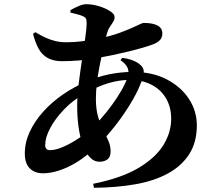

<svg xmlns="http://www.w3.org/2000/svg" viewBox="-20 -834 1040 913"><path d="M423 40Q557 13 638 -35Q719 -83 756.5 -143.5Q794 -204 794 -269Q794 -324 770 -365.5Q746 -407 701.5 -430.5Q657 -454 596 -454Q548 -454 497 -439Q446 -424 384 -390Q327 -358 284.5 -313.5Q242 -269 218.5 -224.5Q195 -180 195 -145Q195 -132 200.5 -126Q206 -120 218 -120Q243 -120 275.5 -133.5Q308 -147 342 -168.5Q376 -190 405 -215Q431 -237 458.5 -268Q486 -299 512 -334.5Q538 -370 557.5 -404Q577 -438 586 -465Q595 -490 587.5 -509.5Q580 -529 553 -548L561 -559Q591 -555 613.5 -546Q636 -537 651 -522Q661 -512 663 -499.5Q665 -487 661 -472Q646 -419 610 -357Q574 -295 527 -235Q480 -175 430 -129Q369 -71 304 -40.5Q239 -10 184 -10Q145 -10 121.5 -33.5Q98 -57 98 -104Q98 -157 121.5 -207.5Q145 -258 185.5 -303Q226 -348 279 -384.5Q332 -421 391 -446Q443 -469 498.5 -480.5Q554 -492 612 -492Q705 -492 773 -456.5Q841 -421 878.5 -363.5Q916 -306 916 -238Q916 -158 880.5 -102Q845 -46 780 -10Q715 26 625 42Q535 58 427 59ZM453 -65Q426 -65 405.5 -88Q385 -111 372 -149.5Q359 -188 353 -234.5Q347 -281 347 -329Q347 -377 354 -434Q361 -491 369.5 -547.5Q378 -604 385 -651Q392 -698 392 -726Q392 -740 388 -746.5Q384 -753 372 -758Q361 -763 345.5 -766.5Q330 -770 315 -774V-786Q331 -795 352.5 -804.5Q374 -814 390 -814Q420 -814 451 -804.5Q482 -795 503.5 -781Q525 -767 525 -753Q525 -740 517.5 -729Q510 -718 501.5 -705Q493 -692 488 -673Q478 -636 469 -595.5Q460 -555 452.5 -515Q445 -475 440.5 -437Q436 -399 436 -364Q436 -314 446.5 -278.5Q457 -243 471 -215.5Q485 -188 495.5 -164Q506 -140 506 -114Q506 -88 491.5 -76.5Q477 -65 453 -65ZM275 -543Q233 -543 205.5 -559Q178 -575 162.5 -604.5Q147 -634 137 -673L148 -681Q173 -666 195.5 -655.5Q218 -645 242.5 -639Q267 -633 295 -633Q332 -633 368.5 -637.5Q405 -642 436 -648Q504 -661 552 -679Q600 -697 628.5 -711Q657 -725 663 -725Q707 -725 729.5 -712.5Q752 -700 752 -675Q752 -656 741 -644Q730 -632 710 -624Q689 -616 660 -607.5Q631 -599 594.5 -590Q558 -581 517.5 -572.5Q477 -564 434 -557Q396 -550 355 -546.5Q314 -543 275 -543Z"/></svg>

Font: Noto Serif TC ExtraBold
Style: Regular
Weight: 800
Designer: Ryoko NISHIZUKA 西塚涼子 (kana & ideographs); Frank Grießhammer (Latin, Greek & Cyrillic); Wenlong ZHANG 张文龙 (bopomofo); San
Foundry: Adobe
Version: Version 2.002-H1;hotconv 1.1.0;makeotfexe 2.6.0